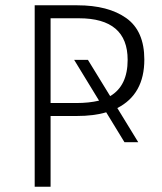

<svg xmlns="http://www.w3.org/2000/svg" viewBox="-20 -705 610 725"><path d="M171 0H111V-685H272Q389 -685 457 -636.5Q525 -588 525 -480Q525 -349 423 -297L502 -168H450L381 -281Q335 -267 269 -267H171ZM269 -316Q316 -316 354 -325L260 -479H312L396 -342Q462 -381 462 -479Q462 -636 278 -636H171V-316Z"/></svg>

Font: Trujillo Light
Style: Regular
Weight: 300
Designer: Fira Sans original fonts by bBox Type GmbH, Carrois Corporate GbR, & Edenspiekermann AG / Changes by Cristiano Sobral
Foundry: Fira Sans original fonts by bBox Type GmbH, Carrois Corporate GbR, & Edenspiekermann AG / Changes by Cristiano Sobral
Version: Version 4.301;July 28, 2020;FontCreator 13.0.0.2655 64-bit